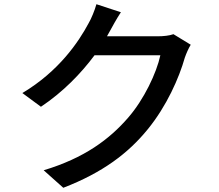

<svg xmlns="http://www.w3.org/2000/svg" viewBox="-20 -836 1040 910"><path d="M802 -674C783 -667 755 -664 727 -664H487C492 -672 497 -681 501 -689C512 -709 533 -748 553 -778L437 -816C429 -787 412 -746 400 -726C353 -638 260 -499 86 -395L174 -330C279 -400 364 -488 428 -574H740C722 -490 662 -364 588 -279C499 -176 380 -87 187 -29L280 54C467 -18 588 -110 680 -223C770 -333 829 -467 856 -563C863 -583 874 -608 884 -624Z"/></svg>

Font: Noto Sans CJK KR Medium
Style: Regular
Weight: 500
Designer: Ryoko NISHIZUKA (kana & ideographs); Paul D. Hunt (Latin, Greek & Cyrillic); Wenlong ZHANG (bopomofo); Sandoll Communica
Foundry: Adobe Systems Incorporated
Version: Version 1.004;PS 1.004;hotconv 1.0.82;makeotf.lib2.5.63406